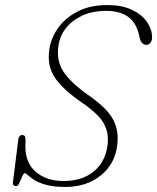

<svg xmlns="http://www.w3.org/2000/svg" viewBox="-20 -730 622 760"><path d="M238.5 10Q192 10 162.8 1.8Q133.5 -6.5 116.5 -17.2Q99.5 -28 91 -36.2Q82.5 -44.5 78 -44.5Q73.5 -44.5 68 -31.8Q62.5 -19 56.8 -6.2Q51 6.5 45 6.5Q28 6.5 31.5 -11L52.5 -178Q55 -195.5 68 -195.5Q81.5 -195.5 81 -177.5L80.5 -152.5Q79.5 -85.5 122 -49.5Q164.5 -13.5 232 -13.5Q302.5 -13.5 348.2 -49Q394 -84.5 404.5 -147.5Q413.5 -198.5 392.2 -238.8Q371 -279 302 -325.5Q230 -375 198 -421.5Q166 -468 175 -532.5Q180.5 -577 208.8 -617.8Q237 -658.5 286.5 -684.2Q336 -710 405.5 -710Q462 -710 501.5 -691.5Q541 -673 561.5 -643.5Q582 -614 582 -581.5Q582 -569 575.5 -560.8Q569 -552.5 560.5 -552.5Q549 -552.5 543 -559Q537 -565.5 534.5 -573.5L529 -596.5Q507 -687 400 -687Q345.5 -687 305 -668Q264.5 -649 240.5 -618Q216.5 -587 211.5 -549.5Q202.5 -491.5 229.8 -448.5Q257 -405.5 325.5 -356.5Q400.5 -305 425.8 -260.5Q451 -216 444.5 -159Q436.5 -82 379.5 -36Q322.5 10 238.5 10Z"/></svg>

Font: Fraunces 9pt Soft Thin
Style: Italic
Weight: 100
Italic angle: -16°
Version: Version 1.000;[b76b70a41]